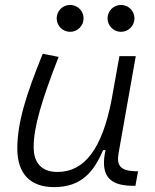

<svg xmlns="http://www.w3.org/2000/svg" viewBox="-20 -744 626 774"><path d="M198.2 10.3C309.6 10.3 358.9 -53.2 395.5 -138.7H405.3C385.7 -47.4 410.2 4.9 514.6 4.9H525.9L536.6 -53.7H523.4C466.3 -56.2 449.2 -75.7 458 -126.5L527.3 -517.6H461.4L429.7 -341.3C391.6 -144 320.3 -50.8 211.9 -50.8C149.4 -50.8 115.7 -85.4 115.7 -150.9C115.7 -232.9 148.9 -341.8 216.3 -514.6L152.3 -527.3C86.4 -365.2 49.8 -251 49.8 -145C49.8 -43.9 101.6 10.3 198.2 10.3ZM262.7 -615.7C292.5 -615.7 316.9 -640.1 316.9 -669.9C316.9 -700.2 292.5 -724.1 262.7 -724.1C232.9 -724.1 208.5 -700.2 208.5 -669.9C208.5 -640.1 232.9 -615.7 262.7 -615.7ZM467.8 -615.7C497.6 -615.7 522 -640.1 522 -669.9C522 -700.2 497.6 -724.1 467.8 -724.1C438 -724.1 413.6 -700.2 413.6 -669.9C413.6 -640.1 438 -615.7 467.8 -615.7Z"/></svg>

Font: Cascadia Mono NF Light
Style: Italic
Weight: 300
Italic angle: -10°
Monospace: yes
Designer: Aaron Bell
Foundry: Saja Typeworks
Version: Version 2404.023